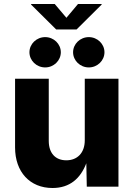

<svg xmlns="http://www.w3.org/2000/svg" viewBox="-20 -944 675 971"><path d="M245.6 6.8C333.5 6.8 387.2 -42 416.5 -118.2L418.9 0H579.1V-545.9H408.7V-234.4C408.7 -170.9 371.1 -133.3 315.4 -133.3C259.8 -133.3 226.6 -169.9 226.6 -231.4V-545.9H56.2V-198.2C56.2 -74.7 130.9 6.8 245.6 6.8ZM256.8 -923.8H137.2V-920.9L264.2 -794.9H367.2L494.1 -920.9V-923.8H374.5L315.9 -854ZM429.2 -603C472.7 -603 508.3 -637.7 508.3 -679.7C508.3 -721.7 472.7 -756.3 429.2 -756.3C385.3 -756.3 349.6 -721.7 349.6 -679.7C349.6 -637.7 385.3 -603 429.2 -603ZM208.5 -603C252 -603 287.6 -637.7 287.6 -679.7C287.6 -721.7 252 -756.3 208.5 -756.3C164.6 -756.3 128.9 -721.7 128.9 -679.7C128.9 -637.7 164.6 -603 208.5 -603Z"/></svg>

Font: Inter ExtraBold
Style: Regular
Weight: 800
Designer: Rasmus Andersson
Foundry: rsms
Version: Version 4.001;git-9221beed3